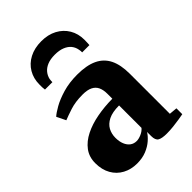

<svg xmlns="http://www.w3.org/2000/svg" viewBox="-238 -905 1017 1017"><g transform="rotate(-45 270.0 -397.0)"><path d="M171.5 11Q127 11 91.5 -8Q56 -27 35.8 -62.5Q15.5 -98 15.5 -147.5Q15.5 -194 40.5 -227.5Q65.5 -261 108.5 -282.5Q151.5 -304 206.2 -314.2Q261 -324.5 321 -325V-362Q321 -391 311.8 -411Q302.5 -431 281.5 -441.5Q260.5 -452 224.5 -452Q171 -452 130.5 -438.8Q90 -425.5 68 -416.5L43 -467.5Q57.5 -481 90.5 -499.8Q123.5 -518.5 171.8 -532.8Q220 -547 279.5 -547Q349.5 -547 393.5 -526.2Q437.5 -505.5 458.8 -462.8Q480 -420 480 -353V-53L525 -49V-5Q514 -3 492 0.8Q470 4.5 444.2 7.2Q418.5 10 395 10Q358 10 342.2 0.5Q326.5 -9 326.5 -39.5V-70.5Q316 -52.5 294.2 -33.2Q272.5 -14 241.8 -1.5Q211 11 171.5 11ZM254 -75Q269.5 -75 289.2 -83.5Q309 -92 321 -106.5V-274.5Q271 -274.5 241.5 -259.8Q212 -245 199 -220.8Q186 -196.5 186 -167Q186 -139 194.5 -118.2Q203 -97.5 218.2 -86.2Q233.5 -75 254 -75ZM270.5 -806.5Q320.5 -806.5 358 -786.5Q395.5 -766.5 416.5 -731.2Q437.5 -696 437.5 -650Q437.5 -640 437 -629.5Q436.5 -619 436 -611.5H381.5Q382 -616 381.5 -621.5Q381 -627 379.5 -633.5Q376 -654.5 362.8 -670.8Q349.5 -687 326.5 -696.2Q303.5 -705.5 270.5 -705.5Q237 -705.5 214 -696Q191 -686.5 177.8 -670.2Q164.5 -654 160 -633.5Q159 -627 158.8 -621.5Q158.5 -616 158.5 -611.5H103Q101.5 -619 101.2 -629.5Q101 -640 101 -650.5Q101 -696 121.8 -731.2Q142.5 -766.5 180.8 -786.5Q219 -806.5 270.5 -806.5Z"/></g></svg>

Font: Merriweather 72pt Black
Style: Regular
Weight: 900
Version: Version 2.100